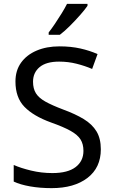

<svg xmlns="http://www.w3.org/2000/svg" viewBox="-20 -964 589 994"><path d="M502 -191Q502 -96 433 -43Q364 10 247 10Q187 10 136 1Q85 -8 51 -24V-110Q87 -94 140.5 -81Q194 -68 251 -68Q331 -68 371.5 -99Q412 -130 412 -183Q412 -218 397 -242Q382 -266 345.5 -286.5Q309 -307 244 -330Q153 -363 106.5 -411Q60 -459 60 -542Q60 -599 89 -639.5Q118 -680 169.5 -702Q221 -724 288 -724Q347 -724 396 -713Q445 -702 485 -684L457 -607Q420 -623 376.5 -634Q333 -645 286 -645Q219 -645 185 -616.5Q151 -588 151 -541Q151 -505 166 -481Q181 -457 215 -438Q249 -419 307 -397Q370 -374 413.5 -347.5Q457 -321 479.5 -284Q502 -247 502 -191ZM433 -934Q421 -916 396 -887.5Q371 -859 342.5 -830.5Q314 -802 290 -784H232V-796Q247 -815 264.5 -841Q282 -867 299 -894.5Q316 -922 327 -944H433Z"/></svg>

Font: Noto Sans Hebrew Droid SemiBold
Style: Regular
Weight: 600
Designer: Monotype Design Team
Foundry: Monotype Imaging Inc.
Version: Version 1.100; ttfautohint (v1.8.4.7-5d5b)